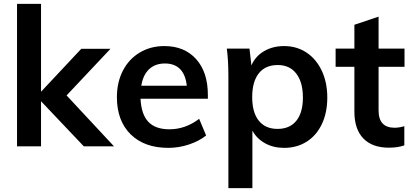

<svg xmlns="http://www.w3.org/2000/svg" viewBox="-20 -756 2128 992"><path d="M413 0 192 -233V0H68V-736H192V-282L400 -504H551L324 -263L569 0Z M1054 -246H706Q710 -165 746.5 -126.5Q783 -88 855 -88Q938 -88 1009 -142L1045 -56Q1009 -27 956.5 -9.5Q904 8 850 8Q726 8 655 -62Q584 -132 584 -254Q584 -331 615 -391Q646 -451 702 -484.5Q758 -518 829 -518Q933 -518 993.5 -450.5Q1054 -383 1054 -265ZM710 -313H945Q939 -370 910.5 -399Q882 -428 832 -428Q782 -428 750.5 -398.5Q719 -369 710 -313Z M1671 -252Q1671 -174 1643 -115Q1615 -56 1564.5 -24Q1514 8 1448 8Q1393 8 1350 -15.5Q1307 -39 1284 -81V216H1160V-362Q1160 -442 1152 -505H1269L1279 -418Q1299 -465 1344 -491.5Q1389 -518 1448 -518Q1513 -518 1563.5 -484.5Q1614 -451 1642.5 -390.5Q1671 -330 1671 -252ZM1545 -252Q1545 -331 1511 -375.5Q1477 -420 1415 -420Q1351 -420 1317 -377Q1283 -334 1283 -254Q1283 -175 1317 -132.5Q1351 -90 1414 -90Q1477 -90 1511 -132Q1545 -174 1545 -252Z M1936 -411V-185Q1936 -96 2019 -96Q2042 -96 2069 -104V-5Q2036 7 1989 7Q1903 7 1857 -41Q1811 -89 1811 -179V-411H1714V-505H1811V-628L1936 -670V-505H2070V-411Z"/></svg>

Font: Muli
Style: Bold
Weight: 700
Designer: Vernon Adams
Foundry: Vernon Adams
Version: Version 2.001